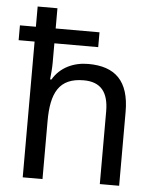

<svg xmlns="http://www.w3.org/2000/svg" viewBox="-54 -806 691 851"><g transform="rotate(5 292.0 -380.0)"><path d="M167 -760H79V-670H8V-604H79V0H167V-258C167 -383 201 -452 311 -452C387 -452 422 -409 422 -323V0H508V-329C508 -466 445 -526 325 -526C259 -526 200 -498 168 -443H162C164 -464 167 -491 167 -517V-604H362V-670H167Z"/></g></svg>

Font: Noto Sans Thai
Style: Regular
Weight: 400
Designer: Monotype Design Team
Foundry: Monotype Imaging Inc.
Version: Version 1.901